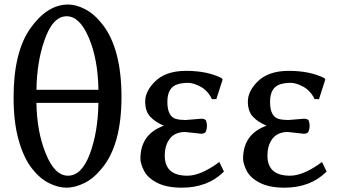

<svg xmlns="http://www.w3.org/2000/svg" viewBox="-20 -824 1525 862"><path d="M41 -386.7Q41 -590.8 116.7 -697.3Q192.4 -803.7 286.1 -803.7Q322.3 -803.7 363.3 -782.2Q404.3 -760.7 441.4 -712.9Q525.4 -603.5 525.4 -388.7Q525.4 -173.8 437.5 -68.4Q399.4 -21.5 357.4 -1.5Q315.4 18.6 278.3 18.6Q241.2 18.6 199.7 -2Q158.2 -22.5 122.1 -69.3Q85.9 -116.2 63.5 -195.8Q41 -275.4 41 -386.7ZM143.6 -362.3Q145.5 -233.4 184.6 -136.7Q224.6 -35.2 285.2 -35.2Q346.7 -35.2 383.3 -132.8Q419.9 -230.5 421.9 -362.3ZM143.6 -420.9H421.9Q419.9 -557.6 378.9 -654.3Q337.9 -751 279.3 -751Q215.8 -751 178.7 -640.6Q145.5 -544.9 143.6 -420.9Z M610.4 -111.3Q610.4 -221.7 715.8 -259.8Q677.7 -275.4 654.8 -299.8Q631.8 -324.2 631.8 -368.2Q631.8 -412.1 671.9 -454.1Q720.7 -505.9 815.4 -505.9Q910.2 -505.9 974.6 -473.6L975.6 -472.7L979.5 -466.8L951.2 -378.9H931.6Q913.1 -417 880.9 -434.6Q848.6 -452.1 824.2 -452.1Q799.8 -452.1 779.3 -446.3Q731.4 -432.6 731.4 -366.7Q731.4 -300.8 770.5 -290Q789.1 -285.2 813.5 -285.2L883.8 -291Q903.3 -291 906.2 -279.3Q909.2 -267.6 909.2 -257.8Q909.2 -248 905.3 -235.8Q901.4 -223.6 882.8 -223.6L811.5 -231.4Q765.6 -231.4 742.7 -201.7Q719.7 -171.9 719.7 -125Q719.7 -35.2 821.3 -35.2Q881.8 -35.2 964.8 -96.7L985.4 -53.7Q913.1 18.6 795.9 18.6Q728.5 18.6 685.5 -3.4Q642.6 -25.4 626.5 -57.6Q610.4 -89.8 610.4 -111.3Z M1071.3 -111.3Q1071.3 -221.7 1176.8 -259.8Q1138.7 -275.4 1115.7 -299.8Q1092.8 -324.2 1092.8 -368.2Q1092.8 -412.1 1132.8 -454.1Q1181.6 -505.9 1276.4 -505.9Q1371.1 -505.9 1435.5 -473.6L1436.5 -472.7L1440.4 -466.8L1412.1 -378.9H1392.6Q1374 -417 1341.8 -434.6Q1309.6 -452.1 1285.2 -452.1Q1260.7 -452.1 1240.2 -446.3Q1192.4 -432.6 1192.4 -366.7Q1192.4 -300.8 1231.4 -290Q1250 -285.2 1274.4 -285.2L1344.7 -291Q1364.3 -291 1367.2 -279.3Q1370.1 -267.6 1370.1 -257.8Q1370.1 -248 1366.2 -235.8Q1362.3 -223.6 1343.8 -223.6L1272.5 -231.4Q1226.6 -231.4 1203.6 -201.7Q1180.7 -171.9 1180.7 -125Q1180.7 -35.2 1282.2 -35.2Q1342.8 -35.2 1425.8 -96.7L1446.3 -53.7Q1374 18.6 1256.8 18.6Q1189.5 18.6 1146.5 -3.4Q1103.5 -25.4 1087.4 -57.6Q1071.3 -89.8 1071.3 -111.3Z"/></svg>

Font: GenEi LateMin P v2
Style: Medium
Weight: 500
Designer: o_tamon (Modified)
Foundry: o_tamon / Adobe Systems Incorporated / FONT 910 / Philipp H. Poll
Version: Version 2.1;Original Version 1.004